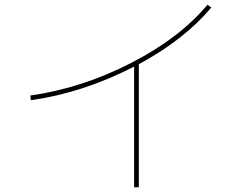

<svg xmlns="http://www.w3.org/2000/svg" viewBox="-20 -756 1040 816"><path d="M109 -350Q327 -381 534.5 -487Q742 -593 862 -736L878 -724Q764 -588 570 -483V40H550V-473Q332 -361 111 -330Z"/></svg>

Font: M PLUS 1p Thin
Style: Regular
Weight: 250
Version: Version 1.062